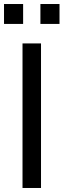

<svg xmlns="http://www.w3.org/2000/svg" viewBox="-23 -935 316 955"><path d="M89 0V-719H181V0ZM178 -816V-915H273V-816ZM-3 -816V-915H92V-816Z"/></svg>

Font: Nunitoga
Style: Medium
Weight: 500
Designer: Vernon Adams
Foundry: Vernon Adams
Version: Version 1.0